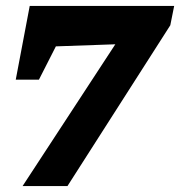

<svg xmlns="http://www.w3.org/2000/svg" viewBox="-20 -626 606 646"><path d="M33 -358 80 -606H566L553 -541L207 0H56L368 -477L168 -470L111 -358Z"/></svg>

Font: Piazzolla SC ExtraBold
Style: Italic
Weight: 800
Italic angle: -11.3°
Designer: Juan Pablo del Peral
Foundry: Huerta Tipografica
Version: Version 1.330